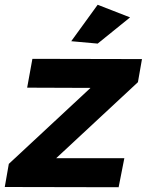

<svg xmlns="http://www.w3.org/2000/svg" viewBox="-34 -785 616 806"><path d="M562 -537 545 -440 202 -121H488L464 1L-14 0L3 -97L346 -416L80 -417L102 -538ZM376 -765 512 -712 376 -602 265 -612Z"/></svg>

Font: Gontserrat SemiBold
Style: Italic
Weight: 600
Italic angle: -11.3°
Designer: Julieta Ulanovsky
Foundry: Julieta Ulanovsky
Version: Version 6.001